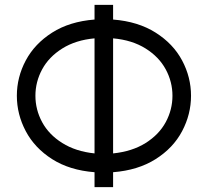

<svg xmlns="http://www.w3.org/2000/svg" viewBox="-20 -733 851 786"><path d="M49 -341Q49 -417 85.5 -485.5Q122 -554 193.5 -599.5Q265 -645 367 -653V-713H443V-653Q545 -645 617 -599.5Q689 -554 725.5 -485.5Q762 -417 762 -341Q762 -265 725.5 -196Q689 -127 617 -81.5Q545 -36 443 -28V33H367V-28Q265 -36 193.5 -81.5Q122 -127 85.5 -196Q49 -265 49 -341ZM125 -341Q125 -284 152.5 -233Q180 -182 235 -147.5Q290 -113 367 -105V-576Q290 -569 235 -534.5Q180 -500 152.5 -449Q125 -398 125 -341ZM686 -341Q686 -398 658.5 -449Q631 -500 576 -534.5Q521 -569 443 -576V-105Q521 -113 576 -147.5Q631 -182 658.5 -233Q686 -284 686 -341Z"/></svg>

Font: Bellota
Style: Bold
Weight: 700
Designer: Kemie Guaida
Foundry: Kemie Guaida
Version: Version 4.001